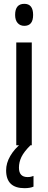

<svg xmlns="http://www.w3.org/2000/svg" viewBox="-20 -759 251 1003"><path d="M107 -739Q153 -739 153 -681Q153 -624 107 -624Q85 -624 72 -639Q59 -654 59 -681Q59 -739 107 -739ZM146 -537V0H65V-537ZM79 117Q79 166 124 166Q135 166 142.5 164Q150 162 155 160V216Q137 224 108 224Q12 224 12 131Q12 93 33.5 56Q55 19 93 -12L139 0Q105 34 92 61Q79 88 79 117Z"/></svg>

Font: Noto Sans Georgian ExtraCondensed
Style: Regular
Weight: 400
Width: 2
Designer: Monotype Design Team, Akaki Razmadze
Foundry: Google LLC
Version: Version 2.005; ttfautohint (v1.8.4.7-5d5b)